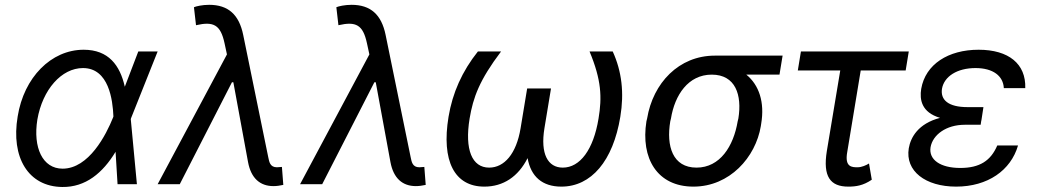

<svg xmlns="http://www.w3.org/2000/svg" viewBox="-20 -757 4267 789"><path d="M235.8 11.4C331.7 12.8 402.3 -46.2 454.9 -133.2L463.1 0H542.6L517.4 -267.4L518.5 -271.3L627.8 -545.5H548.3L492.9 -400.6C473 -488.6 426.1 -552.6 323.9 -552.6C190.3 -552.6 78.1 -438.9 52.6 -278.4C24.1 -109.4 96.6 9.9 235.8 11.4ZM133.5 -265.6C154.8 -389.2 233 -477.3 321 -477.3C427.6 -477.3 443.2 -345.2 446 -279.8V-278.1L444.6 -274.1C416.2 -203.1 345.2 -63.9 237.2 -63.9C154.8 -63.9 115.1 -150.6 133.5 -265.6Z M1103.7 7.8C1116.1 7.8 1130 6 1144.2 2.8L1138.5 -71C1133.9 -71 1123.6 -69.6 1117.9 -69.6C1089.5 -69.6 1086.3 -92.3 1082.4 -110.8L979.4 -613.6C962.4 -697.1 917.6 -737.2 839.5 -737.2C811.1 -737.2 785.9 -731.2 777 -727.3L785.5 -653.4C858 -670.1 886.4 -654.8 902.7 -579.5L912.6 -533.4L627.8 0H718.7L933.2 -419H938.9L999.3 -90.9C1011.7 -24.1 1049 7.8 1103.7 7.8Z M1688.9 7.8C1701.3 7.8 1715.2 6 1729.4 2.8L1723.7 -71C1719.1 -71 1708.8 -69.6 1703.1 -69.6C1674.7 -69.6 1671.5 -92.3 1667.6 -110.8L1564.6 -613.6C1547.6 -697.1 1502.8 -737.2 1424.7 -737.2C1396.3 -737.2 1371.1 -731.2 1362.2 -727.3L1370.7 -653.4C1443.2 -670.1 1471.6 -654.8 1487.9 -579.5L1497.9 -533.4L1213.1 0H1304L1518.5 -419H1524.1L1584.5 -90.9C1596.9 -24.1 1634.2 7.8 1688.9 7.8Z M2039.1 -545.5H1943.9C1878.9 -463.8 1839.5 -375.4 1823.2 -277C1793.3 -95.9 1847.3 9.9 1970.2 9.9C2048.3 9.9 2109.4 -30.9 2148.1 -107.2C2161.6 -30.9 2208.8 9.9 2286.9 9.9C2409.8 9.9 2499.3 -95.9 2529.1 -277C2545.5 -375.4 2535.2 -463.8 2497.9 -545.5H2402.7C2451.7 -427.9 2454.2 -357.2 2439.6 -269.9C2418.7 -142 2363.6 -68.2 2292.6 -68.2C2231.2 -68.2 2199.9 -124.6 2217.3 -230.1L2244.3 -393.5H2146.3L2119.3 -230.1C2101.9 -124.6 2052.2 -68.2 1990.1 -68.2C1919.7 -68.2 1888.8 -142 1909.8 -269.9C1924.4 -357.2 1950.3 -427.9 2039.1 -545.5Z M2639.2 -269.9 2636.4 -258.5C2612.2 -106.5 2680.4 9.9 2829.5 9.9C2978.7 9.9 3085.2 -110.8 3106.5 -238.6L3108 -248.6C3122.9 -336.6 3099.4 -407.7 3046.9 -450.3H3183.2L3196 -528.4H2917.6C2769.9 -528.4 2663.4 -416.2 2639.2 -269.9ZM2734.4 -258.5 2737.2 -269.9C2752.8 -366.5 2808.2 -450.3 2904.8 -450.3C3002.8 -450.3 3029.8 -366.5 3014.2 -269.9L3011.4 -258.5C2994.3 -156.2 2938.9 -68.2 2842.3 -68.2C2744.3 -68.2 2717.3 -156.2 2734.4 -258.5Z M3714.5 -545.5H3271.3L3258.5 -467.3H3432.9L3377.8 -136.4C3360.8 -31.2 3392 9.9 3465.9 9.9C3497.2 9.9 3527 5.7 3562.5 -18.5L3551.1 -85.2C3539.8 -78.1 3521.3 -69.6 3504.3 -69.6C3481.5 -69.6 3450.3 -69.6 3461.6 -132.1L3517 -467.3H3701.7Z M3714.5 -147.7C3699.2 -54 3783 9.9 3909.1 9.9C4038.7 9.9 4133.9 -56.8 4163.4 -159.1H4078.1C4051.5 -96.6 4006 -66.8 3926.1 -66.8C3844.1 -66.8 3795.8 -100.9 3804 -152C3812.9 -203.1 3868.3 -244.3 3944.6 -244.3H4009.9L4012.4 -261.4H4012.8L4021.3 -316.8H3956C3876.8 -316.8 3844.1 -346.6 3850.9 -392C3859.7 -443.2 3913.7 -477.3 3988.6 -477.3C4061.4 -477.3 4102.6 -444.6 4105.1 -394.9H4193.2C4196.4 -494.3 4125.4 -552.6 4001.4 -552.6C3876.8 -552.6 3783 -492.9 3765.6 -392C3758.5 -348 3766.3 -295.5 3843 -272.7C3752.8 -248.9 3722.3 -192.5 3714.5 -147.7Z"/></svg>

Font: Magic Ui Pro
Style: Italic
Weight: 400
Italic angle: -9.39999°
Designer: Stefan Endress, Andreas Faust
Version: Version 1.000;FEAKit 1.0